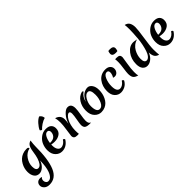

<svg xmlns="http://www.w3.org/2000/svg" viewBox="171 -2375 4122 4122"><g transform="rotate(-45 2232.0 -314.0)"><path d="M371 -567Q390 -567 400 -565Q426 -560 428 -528Q319 -505 254.5 -410Q190 -315 190 -212Q190 -92 263 -92Q307 -92 342 -140Q404 -227 429 -412Q448 -558 500 -600Q525 -621 562 -633Q548 -527 548 -473Q548 -73 462.5 128Q377 329 184 329Q106 329 62 287.5Q18 246 18 196.5Q18 147 49 115.5Q80 84 136 84Q159 84 183 94Q145 119 145 171Q145 206 166 231.5Q187 257 217.5 257Q248 257 271 244.5Q294 232 318 200Q342 168 360 120Q401 9 405 -183Q376 -97 317 -45Q258 7 197 7Q120 7 79.5 -51.5Q39 -110 39 -201Q39 -307 90 -398Q147 -503 248 -544Q304 -567 371 -567Z M910 -246Q862 -246 816 -257Q815 -247 815 -226Q815 -143 846 -101Q877 -59 920 -59Q963 -59 1002 -85Q1041 -111 1070 -157Q1106 -149 1106 -120Q1018 15 879 15Q795 15 732 -49.5Q669 -114 669 -229Q669 -315 702 -392.5Q735 -470 807 -523.5Q879 -577 966.5 -577Q1054 -577 1095 -537Q1136 -497 1136 -432Q1136 -338 1070.5 -292Q1005 -246 910 -246ZM952 -515Q901 -515 866 -452Q831 -389 820 -299H835Q922 -299 963.5 -344Q1005 -389 1005 -452Q1005 -478 991.5 -496.5Q978 -515 952 -515ZM858 -652Q885 -713 944 -778.5Q1003 -844 1059 -867Q1119 -829 1122 -760Q1059 -743 998.5 -702.5Q938 -662 900 -619Q884 -622 872 -631.5Q860 -641 858 -652Z M1755 14Q1742 15 1718 15Q1634 15 1598.5 -11Q1563 -37 1563 -102Q1563 -139 1583 -246.5Q1603 -354 1603 -407Q1603 -473 1563 -473Q1540 -473 1511 -446Q1482 -419 1455 -372.5Q1428 -326 1410 -253Q1392 -180 1392 -107.5Q1392 -35 1398 0Q1366 2 1356 2Q1299 2 1274 -18Q1249 -38 1249 -84Q1249 -104 1270 -238Q1291 -372 1291 -451.5Q1291 -531 1274 -598Q1347 -575 1376 -532.5Q1405 -490 1405 -435.5Q1405 -381 1393 -309Q1426 -421 1497 -499Q1568 -577 1627 -577Q1686 -577 1711.5 -540.5Q1737 -504 1737 -441.5Q1737 -379 1717.5 -266Q1698 -153 1698 -101.5Q1698 -50 1711 -26.5Q1724 -3 1755 14Z M2166 -501Q2101 -501 2050 -413.5Q1999 -326 1999 -239Q1999 -57 2093 -57Q2160 -57 2202 -144.5Q2244 -232 2244 -341Q2244 -501 2166 -501ZM2081 -591Q2092 -591 2101.5 -584.5Q2111 -578 2111 -571Q2010 -501 1990 -376Q2011 -432 2041.5 -473Q2072 -514 2105 -535Q2168 -574 2228 -574Q2288 -574 2330 -515Q2372 -456 2372 -357Q2372 -246 2327 -153Q2277 -48 2185 -8Q2133 15 2071 15Q1984 15 1919.5 -52.5Q1855 -120 1855 -246.5Q1855 -373 1917 -469.5Q1979 -566 2081 -591Z M2615 -226Q2615 -59 2713 -59Q2751 -59 2790 -85Q2829 -111 2858 -157Q2894 -149 2894 -120Q2852 -47 2791 -16Q2730 15 2669 15Q2587 15 2529.5 -45.5Q2472 -106 2472 -221Q2472 -368 2553 -472.5Q2634 -577 2772 -577Q2849 -577 2888 -539.5Q2927 -502 2927 -450.5Q2927 -399 2895.5 -361Q2864 -323 2815 -323Q2791 -323 2767 -333Q2782 -350 2795 -386.5Q2808 -423 2808 -454Q2808 -515 2755 -515Q2693 -515 2654 -424Q2615 -333 2615 -226Z M3186 15Q3108 -5 3081 -45.5Q3054 -86 3054 -164Q3054 -206 3070 -316Q3086 -426 3086 -487Q3086 -548 3080 -581Q3102 -583 3121 -583Q3179 -583 3201.5 -563.5Q3224 -544 3224 -497Q3224 -482 3199.5 -339.5Q3175 -197 3174.5 -104.5Q3174 -12 3186 15ZM3239 -671Q3211 -667 3190 -667Q3087 -667 3087 -739Q3087 -765 3102 -810Q3130 -814 3151 -814Q3254 -814 3254 -742Q3254 -716 3239 -671Z M3472 -202Q3472 -83 3544 -83Q3582 -83 3618 -124Q3654 -165 3676.5 -234Q3699 -303 3715.5 -381.5Q3732 -460 3740 -548Q3754 -718 3754 -813.5Q3754 -909 3746 -957Q3818 -941 3847 -889Q3876 -837 3876 -758Q3876 -679 3842.5 -464Q3809 -249 3809 -150Q3809 -51 3818 18Q3747 -1 3720.5 -50.5Q3694 -100 3694 -175Q3663 -89 3601 -39Q3539 11 3473 11Q3407 11 3365.5 -39.5Q3324 -90 3324 -188Q3324 -343 3409 -454.5Q3494 -566 3610 -566Q3643 -566 3714 -550Q3652 -534 3603.5 -494.5Q3555 -455 3528 -404Q3472 -303 3472 -202Z M4195 -246Q4147 -246 4101 -257Q4100 -247 4100 -226Q4100 -143 4131 -101Q4162 -59 4205 -59Q4248 -59 4287 -85Q4326 -111 4355 -157Q4391 -149 4391 -120Q4303 15 4164 15Q4080 15 4017 -49.5Q3954 -114 3954 -229Q3954 -315 3987 -392.5Q4020 -470 4092 -523.5Q4164 -577 4251.5 -577Q4339 -577 4380 -537Q4421 -497 4421 -432Q4421 -338 4355.5 -292Q4290 -246 4195 -246ZM4237 -515Q4186 -515 4151 -452Q4116 -389 4105 -299H4120Q4207 -299 4248.5 -344Q4290 -389 4290 -452Q4290 -478 4276.5 -496.5Q4263 -515 4237 -515Z"/></g></svg>

Font: MeriendaOneRegular
Style: Regular
Weight: 400
Designer: Eduardo Rodriguez Tunni
Foundry: Eduardo Rodriguez Tunni
Version: Version 1.001